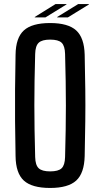

<svg xmlns="http://www.w3.org/2000/svg" viewBox="-20 -922 496 950"><path d="M228 8Q138 8 98 -28.5Q58 -65 57 -150Q55 -244 54.5 -323Q54 -402 54.5 -480.5Q55 -559 57 -651Q58 -735 98 -771.5Q138 -808 228 -808Q317 -808 357 -771.5Q397 -735 399 -651Q401 -558 402 -480Q403 -402 402 -323Q401 -244 399 -150Q397 -65 357 -28.5Q317 8 228 8ZM228 -74Q269 -74 285 -89.5Q301 -105 302 -145Q304 -217 305 -279Q306 -341 306 -400Q306 -459 305 -521Q304 -583 302 -655Q301 -695 285 -710.5Q269 -726 228 -726Q188 -726 171.5 -710.5Q155 -695 154 -655Q152 -584 151 -522.5Q150 -461 150 -402Q150 -343 151 -280.5Q152 -218 154 -145Q155 -105 171.5 -89.5Q188 -74 228 -74ZM316 -836H263V-838L367 -902H420V-900ZM152 -836V-838L255 -902H309V-900L205 -836Z"/></svg>

Font: Big Shoulders Text SemiBold
Style: Regular
Weight: 600
Designer: Patric King
Foundry: XO Type Co
Version: Version 1.000; ttfautohint (v1.8.2)